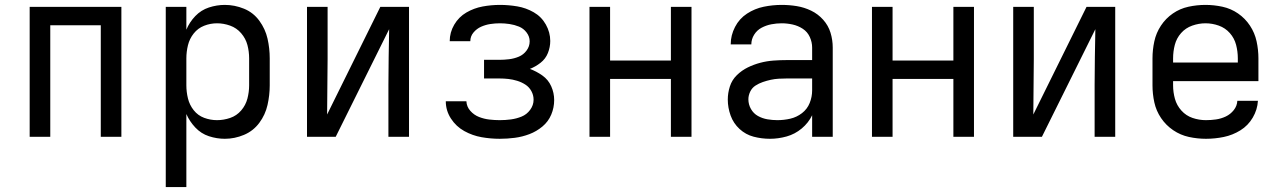

<svg xmlns="http://www.w3.org/2000/svg" viewBox="-20 -558 5224 783"><path d="M101 0H185V-455H391V0H475V-530H101Z M656 205H740V-93Q753 -63 776.5 -38Q800 -13 832 -2.5Q864 8 897 8Q937 8 975 -8Q1013 -24 1037.5 -57Q1062 -90 1071 -130Q1080 -170 1080 -210V-320Q1080 -361 1071 -400.5Q1062 -440 1037.5 -473.5Q1013 -507 975 -522.5Q937 -538 897 -538Q864 -538 832 -527.5Q800 -517 776.5 -492.5Q753 -468 740 -437V-530H656ZM865 -68Q838 -68 812.5 -77.5Q787 -87 770 -108.5Q753 -130 746.5 -156.5Q740 -183 740 -210V-320Q740 -347 746.5 -373.5Q753 -400 770 -421.5Q787 -443 812.5 -453Q838 -463 865 -463Q892 -463 918.5 -453.5Q945 -444 963.5 -422.5Q982 -401 989 -374.5Q996 -348 996 -320V-210Q996 -183 989 -156Q982 -129 963.5 -107.5Q945 -86 918.5 -77Q892 -68 865 -68Z M1232 0H1349L1567 -439Q1566 -382 1565 -325.5Q1564 -269 1564 -212V0H1648V-530H1531L1314 -91Q1314 -148 1315 -204.5Q1316 -261 1316 -318V-530H1232Z M2018 8Q2049 8 2079.5 4Q2110 0 2139 -11Q2168 -22 2192 -42Q2216 -62 2228 -90.5Q2240 -119 2240 -150Q2240 -179 2228 -206Q2216 -233 2192 -250Q2168 -267 2141 -277Q2164 -286 2184.5 -302Q2205 -318 2214.5 -342Q2224 -366 2224 -391Q2224 -426 2206 -458Q2188 -490 2156.5 -508Q2125 -526 2089.5 -532Q2054 -538 2019 -538Q1983 -538 1948 -531.5Q1913 -525 1882 -507Q1851 -489 1832.5 -457.5Q1814 -426 1814 -390H1898Q1898 -410 1911 -425.5Q1924 -441 1942 -449Q1960 -457 1979.5 -460Q1999 -463 2019 -463Q2038 -463 2058 -460Q2078 -457 2096.5 -449.5Q2115 -442 2127.5 -425.5Q2140 -409 2140 -390V-389Q2140 -369 2127.5 -352Q2115 -335 2096 -327Q2077 -319 2056.5 -316.5Q2036 -314 2016 -314H1954V-238H2016Q2035 -238 2053 -236Q2071 -234 2089 -228.5Q2107 -223 2122.5 -213Q2138 -203 2147 -186.5Q2156 -170 2156 -152Q2156 -151 2156 -151Q2156 -151 2156 -151Q2156 -151 2156 -151Q2156 -151 2156 -151Q2156 -151 2156 -151Q2156 -151 2156 -151Q2156 -129 2142 -110Q2128 -91 2107 -82.5Q2086 -74 2063.5 -71Q2041 -68 2018 -68Q1997 -68 1975.5 -70.5Q1954 -73 1933.5 -81Q1913 -89 1898 -106Q1883 -123 1882 -145H1798Q1798 -107 1819 -74.5Q1840 -42 1873.5 -23.5Q1907 -5 1944 1.5Q1981 8 2018 8Z M2384 0H2468V-236H2716V0H2800V-530H2716V-311H2468V-530H2384Z M3120 8Q3154 8 3188 -1.5Q3222 -11 3249.5 -34Q3277 -57 3292 -88V0H3376V-364Q3376 -395 3367 -424.5Q3358 -454 3337 -477.5Q3316 -501 3288 -514.5Q3260 -528 3229.5 -533Q3199 -538 3168 -538Q3131 -538 3094.5 -530.5Q3058 -523 3026.5 -502.5Q2995 -482 2977.5 -448Q2960 -414 2960 -378V-377H3044Q3044 -398 3055.5 -416.5Q3067 -435 3086 -445Q3105 -455 3126 -459Q3147 -463 3168 -463Q3190 -463 3212.5 -458Q3235 -453 3254 -440.5Q3273 -428 3282.5 -407Q3292 -386 3292 -364V-313H3189Q3162 -313 3134.5 -311Q3107 -309 3080.5 -302Q3054 -295 3029.5 -283Q3005 -271 2985 -251.5Q2965 -232 2956.5 -205.5Q2948 -179 2948 -152Q2948 -119 2959.5 -87Q2971 -55 2996 -32Q3021 -9 3053.5 -0.5Q3086 8 3120 8ZM3150 -68Q3130 -68 3109.5 -71.5Q3089 -75 3071 -85Q3053 -95 3042.5 -113.5Q3032 -132 3032 -153Q3032 -169 3039.5 -184.5Q3047 -200 3061 -209Q3075 -218 3091 -223.5Q3107 -229 3123 -232.5Q3139 -236 3155.5 -237Q3172 -238 3189 -238H3292V-189Q3292 -163 3282 -138Q3272 -113 3250.5 -96.5Q3229 -80 3203 -74Q3177 -68 3150 -68Z M3536 0H3620V-236H3868V0H3952V-530H3868V-311H3620V-530H3536Z M4112 0H4229L4447 -439Q4446 -382 4445 -325.5Q4444 -269 4444 -212V0H4528V-530H4411L4194 -91Q4194 -148 4195 -204.5Q4196 -261 4196 -318V-530H4112Z M4898 8Q4935 8 4971 0.5Q5007 -7 5038.5 -26.5Q5070 -46 5089 -78.5Q5108 -111 5110 -147H5026Q5025 -126 5011.5 -109Q4998 -92 4979 -83Q4960 -74 4939.5 -71Q4919 -68 4898 -68Q4870 -68 4843.5 -77Q4817 -86 4798 -107Q4779 -128 4771.5 -155Q4764 -182 4764 -210V-227H5112V-320Q5112 -355 5104.5 -389.5Q5097 -424 5077.5 -453.5Q5058 -483 5029 -503Q5000 -523 4965.5 -530.5Q4931 -538 4896 -538Q4861 -538 4826.5 -530.5Q4792 -523 4763 -503Q4734 -483 4714.5 -453.5Q4695 -424 4687.5 -389.5Q4680 -355 4680 -320V-210Q4680 -175 4687.5 -140.5Q4695 -106 4715 -76.5Q4735 -47 4764.5 -27Q4794 -7 4828.5 0.5Q4863 8 4898 8ZM4764 -303V-320Q4764 -348 4771 -375Q4778 -402 4796.5 -423Q4815 -444 4842 -453.5Q4869 -463 4896 -463Q4924 -463 4950.5 -453.5Q4977 -444 4995.5 -423Q5014 -402 5021 -375Q5028 -348 5028 -320V-303Z"/></svg>

Font: Iosevka SS01 Extended
Style: Regular
Weight: 400
Width: 7
Monospace: yes
Designer: Belleve Invis
Foundry: Belleve Invis
Version: Version 3.4.7; ttfautohint (v1.8.3)